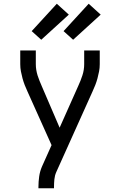

<svg xmlns="http://www.w3.org/2000/svg" viewBox="-20 -789 640 1024"><path d="M185 215V208Q185 180 189 152Q193 124 204 99L255 -15L127 -300Q119 -317 112 -335Q105 -353 100 -371.5Q95 -390 91.5 -408.5Q88 -427 88 -447V-520H171V-447Q171 -431 173.5 -416Q176 -401 180.5 -386.5Q185 -372 191 -357.5Q197 -343 203 -329L298 -108L397 -330Q410 -358 419.5 -387Q429 -416 429 -447V-520H512V-447Q512 -427 508.5 -408.5Q505 -390 500 -371.5Q495 -353 488 -335Q481 -317 473 -300L280 129Q272 147 270 167.5Q268 188 268 208V215ZM370 -577 319 -623 453 -769 517 -711ZM200 -577 149 -623 283 -769 347 -711Z"/></svg>

Font: Bmono
Style: Regular
Weight: 400
Monospace: yes
Designer: Belleve Invis
Foundry: Belleve Invis
Version: Version 11.2.2; ttfautohint (v1.8.2)